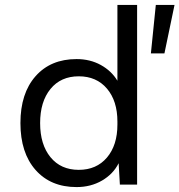

<svg xmlns="http://www.w3.org/2000/svg" viewBox="-20 -750 729 780"><path d="M457 -422V-730H537V0H467L462 -87Q440 -43 394.5 -16.5Q349 10 291 10Q186 10 124.5 -59.5Q63 -129 63 -250Q63 -371 124.5 -440.5Q186 -510 291 -510Q346 -510 389.5 -486Q433 -462 457 -422ZM613 -730H689L648 -533H593ZM300 -60Q372 -60 414.5 -110Q457 -160 457 -244V-256Q457 -340 414.5 -390Q372 -440 300 -440Q227 -440 185 -388.5Q143 -337 143 -250Q143 -163 185 -111.5Q227 -60 300 -60Z"/></svg>

Font: Work Sans
Style: Regular
Weight: 400
Designer: Wei Huang
Foundry: Wei Huang
Version: Version 1.032;PS 001.032;hotconv 1.0.70;makeotf.lib2.5.58329